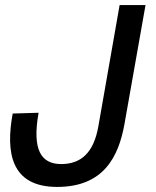

<svg xmlns="http://www.w3.org/2000/svg" viewBox="-20 -720 614 756"><path d="M205 16C389 16 447 -104 470 -231L553 -700H451L367 -221C349 -121 301 -74 221 -74C141 -74 106 -131 132 -276L30 -273C2 -121 22 16 205 16Z"/></svg>

Font: Uncut Sans Medium
Style: Italic
Weight: 500
Italic angle: -10°
Designer: Kasper Nordkvist
Foundry: Uncut Type
Version: Version 1.111;FEAKit 1.0